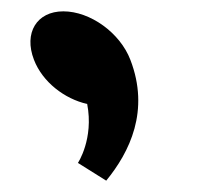

<svg xmlns="http://www.w3.org/2000/svg" viewBox="-20 -186 354 342"><path d="M92.8 -165.8C45.5 -165.8 22 -127.5 40.5 -79.5C55.8 -39.8 95.1 -9.8 135.3 -0.8C147.3 61.5 118.8 104.2 118.8 104.2L169.2 135.8C211 84.8 247.2 11.2 212.2 -79.5C193.8 -127.5 140.8 -165.8 92.8 -165.8Z"/></svg>

Font: Hussar
Style: BdOpOblFour
Weight: 700
Foundry: Cannot Into Space Fonts
Version: Version 2.00